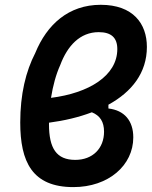

<svg xmlns="http://www.w3.org/2000/svg" viewBox="-20 -762 626 792"><path d="M427.2 -330.1C523.4 -382.8 585.9 -461.4 585.9 -568.4C585.9 -664.6 528.8 -742.2 395.5 -742.2C262.2 -742.2 173.3 -660.2 125.5 -543.5C86.4 -467.8 63.5 -373 63.5 -256.8C63.5 -95.2 112.3 9.8 282.7 9.8C427.7 9.8 529.8 -80.1 529.8 -195.3C529.8 -264.2 492.7 -307.1 427.2 -314.5ZM190.4 -358.4C198.2 -407.7 210.9 -455.1 228.5 -493.7C257.8 -572.3 309.6 -629.4 387.2 -629.4C439 -629.4 463.9 -606.4 463.9 -559.6C463.9 -449.2 346.2 -377.9 190.4 -358.4ZM358.9 -298.8C392.6 -285.2 409.2 -259.8 409.2 -218.8C409.2 -149.9 362.3 -102.5 290.5 -102.5C212.9 -102.5 182.1 -149.9 182.1 -249.5C182.1 -251.5 182.1 -253.4 182.1 -255.9C245.1 -264.2 305.2 -278.3 358.9 -298.8Z"/></svg>

Font: Cascadia Mono PL SemiBold
Style: Italic
Weight: 600
Italic angle: -10°
Monospace: yes
Designer: Aaron Bell
Foundry: Saja Typeworks
Version: Version 2404.023